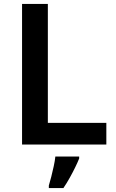

<svg xmlns="http://www.w3.org/2000/svg" viewBox="-20 -734 591 975"><path d="M92 0V-714H223V-110H520V0ZM382 71Q374 91 361.5 116.5Q349 142 334 169Q319 196 302 221H228V208Q234 189 240.5 163Q247 137 253 109.5Q259 82 261 61H382Z"/></svg>

Font: Noto Sans Adlam SemiBold
Style: Regular
Weight: 600
Version: Version 3.001